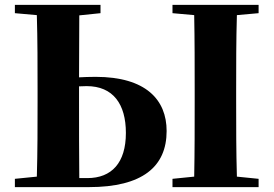

<svg xmlns="http://www.w3.org/2000/svg" viewBox="-20 -767 1122 787"><path d="M41 0H344C564 0 663 -84 663 -230C663 -358 578 -452 372 -452C346 -452 323 -451 304 -450L305 -704L392 -713V-747H41V-713L131 -705C134 -603 134 -499 134 -395V-351C134 -249 134 -146 131 -43L41 -34ZM304 -413 335 -414C444 -414 496 -340 496 -222C496 -100 438 -37 338 -37H305C304 -139 304 -245 304 -351ZM687 -713 776 -705C778 -602 778 -499 778 -395V-351C778 -247 778 -144 776 -43L687 -34V0H1040V-34L951 -43C948 -146 948 -249 948 -352V-395C948 -499 948 -603 951 -705L1040 -713V-747H687Z"/></svg>

Font: Noto Serif SC Black
Style: Regular
Weight: 900
Designer: Ryoko NISHIZUKA 西塚涼子 (kana & ideographs); Frank Grießhammer (Latin, Greek & Cyrillic); Wenlong ZHANG 张文龙 (bopomofo); San
Foundry: Adobe
Version: Version 2.001;hotconv 1.1.0;makeotfexe 2.6.0